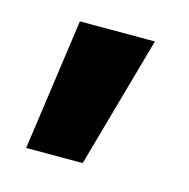

<svg xmlns="http://www.w3.org/2000/svg" viewBox="-53 -193 356 361"><g transform="rotate(15 124.5 -13.0)"><path d="M26 115 62 -141H208L136 115Z"/></g></svg>

Font: Cairo Play
Style: Bold
Weight: 700
Version: Version 3.119